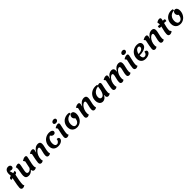

<svg xmlns="http://www.w3.org/2000/svg" viewBox="968 -4001 7367 7367"><g transform="rotate(-45 4651.5 -317.5)"><path d="M282 -626 270 -617 314 -471Q364 -480 410 -496Q417 -475 417 -455Q417 -419 394.5 -397.5Q372 -376 332 -371Q300 -241 279.5 -110.5Q259 20 259 83Q259 138 286 159Q226 200 177 200Q133 200 108 173.5Q83 147 83 98Q83 53 101 -53.5Q119 -160 159 -354Q123 -348 81 -333Q74 -354 74 -374Q74 -414 101.5 -436Q129 -458 176 -460Q169 -513 169 -566Q169 -673 216.5 -730Q264 -787 348 -787Q396 -787 428 -760Q460 -733 460 -692Q460 -651 432.5 -626Q405 -601 361 -601Q316 -601 282 -626Z M1084 -16Q1037 25 984 25Q937 25 913 1Q889 -23 886 -73L877 -78Q839 -31 784.5 -3Q730 25 670 25Q589 25 550 -14.5Q511 -54 511 -137Q511 -175 517.5 -217Q524 -259 536 -323Q546 -376 551.5 -411Q557 -446 557 -474Q557 -530 540 -559Q573 -577 608.5 -588.5Q644 -600 666 -600Q703 -600 719.5 -584Q736 -568 736 -531Q736 -507 728 -463.5Q720 -420 704 -345Q693 -292 683.5 -241.5Q674 -191 674 -169Q674 -78 753 -78Q792 -78 829.5 -102.5Q867 -127 895 -170Q908 -249 957 -463L907 -538Q1004 -600 1071 -600Q1108 -600 1123.5 -584.5Q1139 -569 1139 -533Q1139 -519 1116 -422Q1090 -314 1074 -232.5Q1058 -151 1058 -92Q1058 -37 1084 -16Z M1267 -78Q1267 -119 1290 -243.5Q1313 -368 1339 -478L1290 -546Q1327 -570 1368.5 -584.5Q1410 -599 1448 -599Q1485 -599 1502 -582Q1519 -565 1519 -531Q1519 -505 1512 -475.5Q1505 -446 1493 -422L1503 -417Q1607 -600 1771 -600Q1834 -600 1864.5 -569Q1895 -538 1895 -474Q1895 -438 1888 -400Q1881 -362 1865 -296Q1849 -231 1840 -184Q1831 -137 1831 -92Q1831 -41 1849 -16Q1805 25 1757 25Q1706 25 1683 -1Q1660 -27 1660 -78Q1660 -118 1668.5 -161Q1677 -204 1694 -272Q1708 -327 1714.5 -358Q1721 -389 1721 -414Q1721 -471 1676 -471Q1626 -471 1570 -418Q1514 -365 1476.5 -277.5Q1439 -190 1439 -92Q1439 -41 1457 -16Q1411 25 1365 25Q1314 25 1290.5 -1Q1267 -27 1267 -78Z M2009 -228Q2009 -334 2058 -419Q2107 -504 2192.5 -552Q2278 -600 2384 -600Q2461 -600 2506.5 -572.5Q2552 -545 2552 -499Q2552 -461 2525 -436Q2498 -411 2456 -411Q2416 -411 2382.5 -432.5Q2349 -454 2329 -495Q2286 -478 2251.5 -438Q2217 -398 2197.5 -342Q2178 -286 2178 -225Q2178 -148 2204.5 -106Q2231 -64 2279 -64Q2335 -64 2374.5 -108.5Q2414 -153 2417 -217Q2469 -217 2496.5 -198Q2524 -179 2524 -141Q2524 -96 2490 -58Q2456 -20 2397.5 2.5Q2339 25 2270 25Q2148 25 2078.5 -42Q2009 -109 2009 -228Z M2740 -740Q2740 -782 2776 -808.5Q2812 -835 2857 -835Q2898 -835 2923.5 -815.5Q2949 -796 2949 -763Q2949 -721 2914.5 -694Q2880 -667 2832 -667Q2791 -667 2765.5 -686.5Q2740 -706 2740 -740ZM2662 -78Q2662 -118 2680.5 -214.5Q2699 -311 2734 -467L2683 -538Q2721 -566 2765 -583Q2809 -600 2847 -600Q2884 -600 2899.5 -584.5Q2915 -569 2915 -533Q2915 -519 2892 -422Q2866 -314 2850 -232.5Q2834 -151 2834 -92Q2834 -36 2860 -16Q2813 25 2760 25Q2709 25 2685.5 -0.5Q2662 -26 2662 -78Z M3029 -238Q3029 -343 3076 -425.5Q3123 -508 3207 -554Q3291 -600 3397 -600Q3435 -600 3471 -592Q3482 -561 3481 -523Q3394 -523 3330 -485Q3266 -447 3232 -381.5Q3198 -316 3198 -234Q3198 -149 3228.5 -106.5Q3259 -64 3314 -64Q3384 -64 3431 -120.5Q3478 -177 3489 -274Q3412 -319 3412 -403Q3412 -455 3443.5 -490.5Q3475 -526 3521 -526Q3575 -526 3607.5 -482Q3640 -438 3640 -364Q3640 -257 3593.5 -167.5Q3547 -78 3466.5 -26.5Q3386 25 3290 25Q3211 25 3152 -7.5Q3093 -40 3061 -99.5Q3029 -159 3029 -238Z M3765 -78Q3765 -119 3788 -243.5Q3811 -368 3837 -478L3788 -546Q3825 -570 3866.5 -584.5Q3908 -599 3946 -599Q3983 -599 4000 -582Q4017 -565 4017 -531Q4017 -505 4010 -475.5Q4003 -446 3991 -422L4001 -417Q4105 -600 4269 -600Q4332 -600 4362.5 -569Q4393 -538 4393 -474Q4393 -438 4386 -400Q4379 -362 4363 -296Q4347 -231 4338 -184Q4329 -137 4329 -92Q4329 -41 4347 -16Q4303 25 4255 25Q4204 25 4181 -1Q4158 -27 4158 -78Q4158 -118 4166.5 -161Q4175 -204 4192 -272Q4206 -327 4212.5 -358Q4219 -389 4219 -414Q4219 -471 4174 -471Q4124 -471 4068 -418Q4012 -365 3974.5 -277.5Q3937 -190 3937 -92Q3937 -41 3955 -16Q3909 25 3863 25Q3812 25 3788.5 -1Q3765 -27 3765 -78Z M5094 -16Q5044 25 4989 25Q4945 25 4921 -1Q4897 -27 4897 -75Q4897 -93 4902 -121L4892 -126Q4861 -55 4807 -15Q4753 25 4688 25Q4633 25 4591 -4Q4549 -33 4526 -86.5Q4503 -140 4503 -210Q4503 -322 4553.5 -411Q4604 -500 4693.5 -550Q4783 -600 4896 -600Q4939 -600 4981 -592Q4989 -574 4992 -549Q5027 -575 5071 -575Q5103 -575 5120 -558Q5137 -541 5137 -509Q5137 -488 5130.5 -456Q5124 -424 5111 -368Q5090 -275 5079 -213Q5068 -151 5068 -92Q5068 -37 5094 -16ZM4966 -522Q4881 -516 4814 -476.5Q4747 -437 4709.5 -373.5Q4672 -310 4672 -235Q4672 -179 4695.5 -148Q4719 -117 4761 -117Q4842 -117 4892.5 -216.5Q4943 -316 4966 -522Z M5270 -78Q5270 -121 5293 -245Q5316 -369 5342 -478L5293 -546Q5330 -570 5371.5 -584.5Q5413 -599 5451 -599Q5488 -599 5505 -582Q5522 -565 5522 -531Q5522 -505 5515 -475.5Q5508 -446 5496 -422L5506 -417Q5560 -514 5623 -557Q5686 -600 5762 -600Q5820 -600 5851 -570Q5882 -540 5882 -482Q5882 -452 5873 -422L5883 -417Q5939 -514 6002.5 -557Q6066 -600 6142 -600Q6205 -600 6235.5 -569.5Q6266 -539 6266 -474Q6266 -438 6259 -400Q6252 -362 6236 -296Q6220 -231 6211 -184Q6202 -137 6202 -92Q6202 -68 6207 -47.5Q6212 -27 6220 -16Q6176 25 6128 25Q6077 25 6053.5 0.5Q6030 -24 6030 -73Q6030 -115 6038.5 -158.5Q6047 -202 6065 -273Q6079 -327 6085.5 -357.5Q6092 -388 6092 -412Q6092 -441 6081.5 -456Q6071 -471 6047 -471Q6002 -471 5948.5 -421Q5895 -371 5858.5 -284Q5822 -197 5822 -92Q5822 -68 5827 -47.5Q5832 -27 5840 -16Q5796 25 5748 25Q5697 25 5673.5 0.5Q5650 -24 5650 -73Q5650 -115 5658.5 -158.5Q5667 -202 5685 -273Q5699 -327 5705.5 -357.5Q5712 -388 5712 -412Q5712 -471 5667 -471Q5622 -471 5568.5 -421Q5515 -371 5478.5 -284Q5442 -197 5442 -92Q5442 -68 5447 -47.5Q5452 -27 5460 -16Q5416 25 5368 25Q5317 25 5293.5 -1Q5270 -27 5270 -78Z M6480 -740Q6480 -782 6516 -808.5Q6552 -835 6597 -835Q6638 -835 6663.5 -815.5Q6689 -796 6689 -763Q6689 -721 6654.5 -694Q6620 -667 6572 -667Q6531 -667 6505.5 -686.5Q6480 -706 6480 -740ZM6402 -78Q6402 -118 6420.5 -214.5Q6439 -311 6474 -467L6423 -538Q6461 -566 6505 -583Q6549 -600 6587 -600Q6624 -600 6639.5 -584.5Q6655 -569 6655 -533Q6655 -519 6632 -422Q6606 -314 6590 -232.5Q6574 -151 6574 -92Q6574 -36 6600 -16Q6553 25 6500 25Q6449 25 6425.5 -0.5Q6402 -26 6402 -78Z M6936 -232V-219Q6936 -146 6962 -105Q6988 -64 7034 -64Q7090 -64 7126 -103Q7162 -142 7165 -206Q7217 -206 7244.5 -186.5Q7272 -167 7272 -130Q7272 -88 7238 -52.5Q7204 -17 7145.5 4Q7087 25 7016 25Q6899 25 6833 -41Q6767 -107 6767 -223Q6767 -330 6816.5 -416Q6866 -502 6953 -551Q7040 -600 7148 -600Q7235 -600 7283 -562Q7331 -524 7331 -456Q7331 -387 7284 -337Q7237 -287 7148 -260Q7059 -233 6936 -232ZM6944 -300Q7058 -305 7120.5 -342.5Q7183 -380 7183 -444Q7183 -471 7166 -487.5Q7149 -504 7121 -504Q7061 -504 7011.5 -446Q6962 -388 6944 -300Z M7441 -78Q7441 -119 7464 -243.5Q7487 -368 7513 -478L7464 -546Q7501 -570 7542.5 -584.5Q7584 -599 7622 -599Q7659 -599 7676 -582Q7693 -565 7693 -531Q7693 -505 7686 -475.5Q7679 -446 7667 -422L7677 -417Q7781 -600 7945 -600Q8008 -600 8038.5 -569Q8069 -538 8069 -474Q8069 -438 8062 -400Q8055 -362 8039 -296Q8023 -231 8014 -184Q8005 -137 8005 -92Q8005 -41 8023 -16Q7979 25 7931 25Q7880 25 7857 -1Q7834 -27 7834 -78Q7834 -118 7842.5 -161Q7851 -204 7868 -272Q7882 -327 7888.5 -358Q7895 -389 7895 -414Q7895 -471 7850 -471Q7800 -471 7744 -418Q7688 -365 7650.5 -277.5Q7613 -190 7613 -92Q7613 -41 7631 -16Q7585 25 7539 25Q7488 25 7464.5 -1Q7441 -27 7441 -78Z M8607 -499Q8607 -474 8591 -439Q8552 -451 8499 -451H8478Q8451 -358 8433.5 -274Q8416 -190 8415 -106L8462 -27Q8434 -2 8401.5 11.5Q8369 25 8339 25Q8294 25 8268 1.5Q8242 -22 8242 -86Q8242 -134 8254.5 -196Q8267 -258 8290 -348L8310 -432Q8284 -430 8271 -430Q8237 -430 8224 -440.5Q8211 -451 8211 -477Q8211 -506 8227 -538Q8264 -526 8320 -526H8326V-532Q8326 -585 8307 -638Q8336 -665 8375.5 -681.5Q8415 -698 8455 -698Q8492 -698 8507.5 -682Q8523 -666 8523 -629Q8523 -606 8506 -545Q8534 -547 8547 -547Q8581 -547 8594 -536.5Q8607 -526 8607 -499Z M8641 -238Q8641 -343 8688 -425.5Q8735 -508 8819 -554Q8903 -600 9009 -600Q9047 -600 9083 -592Q9094 -561 9093 -523Q9006 -523 8942 -485Q8878 -447 8844 -381.5Q8810 -316 8810 -234Q8810 -149 8840.5 -106.5Q8871 -64 8926 -64Q8996 -64 9043 -120.5Q9090 -177 9101 -274Q9024 -319 9024 -403Q9024 -455 9055.5 -490.5Q9087 -526 9133 -526Q9187 -526 9219.5 -482Q9252 -438 9252 -364Q9252 -257 9205.5 -167.5Q9159 -78 9078.5 -26.5Q8998 25 8902 25Q8823 25 8764 -7.5Q8705 -40 8673 -99.5Q8641 -159 8641 -238Z"/></g></svg>

Font: Lemonada SemiBold
Style: Regular
Weight: 600
Designer: Mohamed Gaber (Arabic) Eduardo Tunni (Latin)
Foundry: Kief Type Foundry
Version: Version 3.006